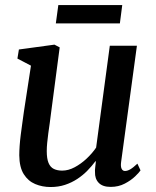

<svg xmlns="http://www.w3.org/2000/svg" viewBox="-20 -742 626 772"><path d="M183.5 10Q150 10 121.5 -2Q93 -14 75.5 -41.8Q58 -69.5 57.5 -117.5Q57.5 -134.5 59 -155.8Q60.5 -177 63.5 -200.5Q66.5 -224 69.8 -247.5Q73 -271 76 -292.5L104.5 -478L50 -506.5L56 -543L199 -562.5L220 -551.5L185.5 -289.5Q183 -268 180 -247Q177 -226 174.2 -206Q171.5 -186 169.8 -168Q168 -150 168 -134.5Q168 -104 175.2 -86.8Q182.5 -69.5 196.5 -62.8Q210.5 -56 230 -56Q255 -56 280.2 -69.5Q305.5 -83 328 -104Q350.5 -125 366.5 -148.5L421.5 -558H530.5L467 -91Q464.5 -72.5 469 -63.5Q473.5 -54.5 482.5 -54.5Q492 -54.5 503.5 -61Q515 -67.5 532.5 -84L545 -57Q540 -49 523.5 -33Q507 -17 481.8 -3.8Q456.5 9.5 425 9.5Q392.5 9.5 376.8 -7Q361 -23.5 362 -50.5Q361.5 -53 361.8 -57.8Q362 -62.5 362.8 -68.8Q363.5 -75 364.2 -81.2Q365 -87.5 365.5 -93L364 -94Q349.5 -74.5 331.5 -56Q313.5 -37.5 290.8 -22.5Q268 -7.5 241.5 1.2Q215 10 183.5 10ZM214.5 -721.5H471.5L462 -648H204.5Z"/></svg>

Font: Merriweather 28pt Medium
Style: Italic
Weight: 500
Italic angle: -7.8°
Version: Version 2.101